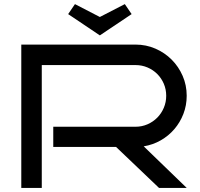

<svg xmlns="http://www.w3.org/2000/svg" viewBox="-20 -918 976 938"><path d="M892.1 0H756.8L546.9 -200.2H240.2V-298.8H642.1Q673.3 -298.8 700.7 -310.8Q728 -322.8 748.3 -343.3Q768.6 -363.8 780.3 -391.4Q792 -418.9 792 -450.2Q792 -481.4 780.3 -508.8Q768.6 -536.1 748.3 -556.4Q728 -576.7 700.7 -588.4Q673.3 -600.1 642.1 -600.1H184.1V0H84V-700.2H642.1Q693.8 -700.2 739.3 -680.4Q784.7 -660.6 818.6 -626.7Q852.5 -592.8 872.3 -547.4Q892.1 -502 892.1 -450.2Q892.1 -403.3 876 -361.6Q859.9 -319.8 831.5 -286.9Q803.2 -253.9 764.9 -232.2Q726.6 -210.4 682.1 -203.1ZM346.2 -897.9 467.8 -835 589.8 -897.9 623 -849.1 467.8 -745.1 313 -849.1Z"/></svg>

Font: Bruno Ace SC
Style: Regular
Weight: 400
Designer: Astigmatic (AOETI)
Foundry: Astigmatic (AOETI)
Version: Version 1.000